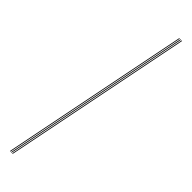

<svg xmlns="http://www.w3.org/2000/svg" viewBox="-341 -781 962 962"><g transform="rotate(45 140.0 -300.0)"><path d="M46 200 246 -800H250L50 200ZM30 200 230 -800H234L34 200ZM38 200 238 -800H242L42 200Z"/></g></svg>

Font: Big Shoulders Inline Display Thin Thin
Style: Regular
Weight: 250
Version: Version 2.002